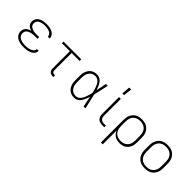

<svg xmlns="http://www.w3.org/2000/svg" viewBox="129 -1837 3142 3142"><g transform="rotate(45 1700.0 -266.5)"><path d="M297 8Q272 8 247.5 5.5Q223 3 199 -3.5Q175 -10 153 -22Q131 -34 113.5 -52Q96 -70 87.5 -94Q79 -118 79 -142Q79 -166 87 -188.5Q95 -211 112 -227.5Q129 -244 150 -254.5Q171 -265 193 -271Q174 -277 155.5 -287Q137 -297 122.5 -312Q108 -327 101.5 -347Q95 -367 95 -388Q95 -411 103 -433Q111 -455 127 -472Q143 -489 163.5 -500Q184 -511 206 -517Q228 -523 251 -525.5Q274 -528 297 -528Q319 -528 341.5 -526Q364 -524 385.5 -518.5Q407 -513 427.5 -503Q448 -493 464 -478Q480 -463 489.5 -442Q499 -421 499 -399V-395H456V-397Q456 -414 448 -429.5Q440 -445 426.5 -456Q413 -467 397 -473.5Q381 -480 364.5 -483.5Q348 -487 331 -488.5Q314 -490 297 -490Q279 -490 261.5 -488Q244 -486 227 -482Q210 -478 193.5 -470.5Q177 -463 164.5 -451Q152 -439 145 -422Q138 -405 138 -388Q138 -370 145 -353.5Q152 -337 165.5 -325.5Q179 -314 195.5 -307Q212 -300 229.5 -296Q247 -292 264.5 -291Q282 -290 300 -290H361V-251H300Q280 -251 261 -249.5Q242 -248 223 -243.5Q204 -239 185.5 -231.5Q167 -224 152 -211.5Q137 -199 129.5 -180.5Q122 -162 122 -143Q122 -123 129.5 -105Q137 -87 151 -73.5Q165 -60 183 -51.5Q201 -43 220 -38.5Q239 -34 258.5 -32Q278 -30 297 -30Q315 -30 333.5 -31.5Q352 -33 370 -36.5Q388 -40 405.5 -46.5Q423 -53 438 -63.5Q453 -74 462.5 -90Q472 -106 472 -125H515V-123Q515 -100 504 -78Q493 -56 475 -41Q457 -26 435.5 -16.5Q414 -7 391 -1.5Q368 4 344.5 6Q321 8 297 8Z M987 8H972Q954 8 936 3Q918 -2 904.5 -14.5Q891 -27 885 -45Q879 -63 879 -81V-482H695V-520H1105V-482H921V-81Q921 -71 924 -61Q927 -51 934.5 -44Q942 -37 952 -33.5Q962 -30 972 -30H987Z M1467 8Q1440 8 1413 2Q1386 -4 1363 -19Q1340 -34 1323.5 -56Q1307 -78 1297 -103Q1287 -128 1283 -155.5Q1279 -183 1279 -210V-310Q1279 -337 1283 -364.5Q1287 -392 1297 -417Q1307 -442 1323.5 -464Q1340 -486 1363 -501Q1386 -516 1413 -522Q1440 -528 1467 -528Q1490 -528 1512 -520Q1534 -512 1552 -497.5Q1570 -483 1583 -463.5Q1596 -444 1606.5 -423.5Q1617 -403 1625 -381.5Q1633 -360 1640 -338Q1649 -384 1658 -429.5Q1667 -475 1676 -520H1719Q1704 -456 1690.5 -391.5Q1677 -327 1661 -263Q1678 -198 1692 -132Q1706 -66 1721 0H1678Q1669 -47 1659.5 -94Q1650 -141 1641 -188Q1634 -165 1626 -143Q1618 -121 1607.5 -100Q1597 -79 1584 -59Q1571 -39 1553.5 -24Q1536 -9 1513.5 -0.5Q1491 8 1467 8ZM1467 -30Q1492 -30 1515 -43Q1538 -56 1553 -76Q1568 -96 1578.5 -119Q1589 -142 1597.5 -166Q1606 -190 1612.5 -214.5Q1619 -239 1624 -263Q1619 -287 1612.5 -311Q1606 -335 1597.5 -358.5Q1589 -382 1578.5 -404.5Q1568 -427 1552.5 -446Q1537 -465 1514.5 -477.5Q1492 -490 1467 -490Q1445 -490 1423.5 -484.5Q1402 -479 1384.5 -466Q1367 -453 1354.5 -435Q1342 -417 1334.5 -396Q1327 -375 1324.5 -353.5Q1322 -332 1322 -310V-210Q1322 -188 1324.5 -166.5Q1327 -145 1334.5 -124Q1342 -103 1354.5 -85Q1367 -67 1384.5 -54Q1402 -41 1423.5 -35.5Q1445 -30 1467 -30Z M2158 0H2109Q2092 0 2074.5 -3Q2057 -6 2041 -13.5Q2025 -21 2012.5 -34Q2000 -47 1992.5 -62.5Q1985 -78 1982 -95.5Q1979 -113 1979 -130V-520H2021V-130Q2021 -112 2026 -94Q2031 -76 2043.5 -63Q2056 -50 2073.5 -44Q2091 -38 2109 -38H2158ZM1976 -600 1987 -748H2033L2014 -600Z M2295 215V-310Q2295 -339 2299.5 -367Q2304 -395 2316.5 -421Q2329 -447 2348.5 -468.5Q2368 -490 2393 -503.5Q2418 -517 2446.5 -522.5Q2475 -528 2504 -528Q2533 -528 2561.5 -522.5Q2590 -517 2615 -503.5Q2640 -490 2659.5 -468.5Q2679 -447 2691.5 -421Q2704 -395 2708.5 -367Q2713 -339 2713 -310V-210Q2713 -182 2709 -154.5Q2705 -127 2694 -101.5Q2683 -76 2665 -54Q2647 -32 2623.5 -18Q2600 -4 2572.5 2Q2545 8 2517 8Q2488 8 2460 2Q2432 -4 2408 -19.5Q2384 -35 2366 -58Q2348 -81 2338 -108V215ZM2504 -30Q2527 -30 2550 -35Q2573 -40 2593.5 -51.5Q2614 -63 2629.5 -80.5Q2645 -98 2654 -119.5Q2663 -141 2666.5 -164Q2670 -187 2670 -210V-310Q2670 -333 2666.5 -356Q2663 -379 2654 -400.5Q2645 -422 2629.5 -439.5Q2614 -457 2593.5 -468.5Q2573 -480 2550 -485Q2527 -490 2504 -490Q2481 -490 2458 -485Q2435 -480 2414.5 -468.5Q2394 -457 2378.5 -439.5Q2363 -422 2354 -400.5Q2345 -379 2341.5 -356Q2338 -333 2338 -310V-210Q2338 -187 2341.5 -164Q2345 -141 2354 -119.5Q2363 -98 2378.5 -80.5Q2394 -63 2414.5 -51.5Q2435 -40 2458 -35Q2481 -30 2504 -30Z M3100 8Q3071 8 3042.5 3Q3014 -2 2988 -15.5Q2962 -29 2942 -50.5Q2922 -72 2909.5 -98Q2897 -124 2892 -152.5Q2887 -181 2887 -210V-310Q2887 -339 2892 -367.5Q2897 -396 2909.5 -422Q2922 -448 2942 -469.5Q2962 -491 2988 -504.5Q3014 -518 3042.5 -523Q3071 -528 3100 -528Q3129 -528 3157.5 -523Q3186 -518 3212 -504.5Q3238 -491 3258 -469.5Q3278 -448 3290.5 -422Q3303 -396 3308 -367.5Q3313 -339 3313 -310V-210Q3313 -181 3308 -152.5Q3303 -124 3290.5 -98Q3278 -72 3258 -50.5Q3238 -29 3212 -15.5Q3186 -2 3157.5 3Q3129 8 3100 8ZM3100 -30Q3123 -30 3146.5 -34.5Q3170 -39 3190.5 -50.5Q3211 -62 3227 -79.5Q3243 -97 3253 -118.5Q3263 -140 3266.5 -163.5Q3270 -187 3270 -210V-310Q3270 -333 3266.5 -356.5Q3263 -380 3253 -401.5Q3243 -423 3227 -440.5Q3211 -458 3190.5 -469.5Q3170 -481 3146.5 -485.5Q3123 -490 3100 -490Q3077 -490 3053.5 -485.5Q3030 -481 3009.5 -469.5Q2989 -458 2973 -440.5Q2957 -423 2947 -401.5Q2937 -380 2933.5 -356.5Q2930 -333 2930 -310V-210Q2930 -187 2933.5 -163.5Q2937 -140 2947 -118.5Q2957 -97 2973 -79.5Q2989 -62 3009.5 -50.5Q3030 -39 3053.5 -34.5Q3077 -30 3100 -30Z"/></g></svg>

Font: Iosevka Aile Extralight
Style: Regular
Weight: 200
Designer: Belleve Invis
Foundry: Belleve Invis
Version: Version 31.1.0; ttfautohint (v1.8.4)